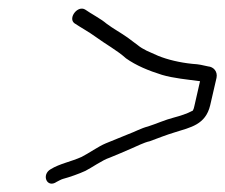

<svg xmlns="http://www.w3.org/2000/svg" viewBox="-20 -475 533 454"><path d="M114 -45C118 -47 125 -51 129 -52C144 -56 167 -64 182 -71C196 -78 223 -97 239 -102C254 -108 275 -117 291 -124C303 -129 320 -138 334 -141C353 -148 373 -156 393 -162C431 -174 466 -180 477 -226L492 -291C495 -306 485 -317 472 -318C458 -321 452 -323 435 -324C405 -327 376 -334 354 -343L327 -355C319 -359 312 -363 306 -368L282 -386C265 -398 248 -407 232 -419C218 -431 196 -442 182 -452C164 -464 140 -432 156 -420C171 -410 191 -399 206 -388C229 -371 257 -356 278 -337C302 -320 331 -308 363 -298C390 -290 423 -287 453 -283L440 -226C439 -221 438 -217 436 -214C436 -213 436 -213 435 -213C422 -206 406 -201 391 -197C371 -192 349 -182 330 -176C314 -172 298 -163 284 -158C266 -151 248 -143 230 -136C213 -129 189 -112 173 -104C149 -93 121 -88 100 -75C77 -62 91 -29 114 -45Z"/></svg>

Font: Electronic
Style: SeLtIt
Weight: 300
Version: Version 1.011